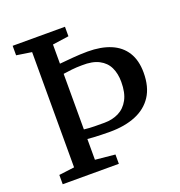

<svg xmlns="http://www.w3.org/2000/svg" viewBox="-133 -856 909 969"><g transform="rotate(-20 321.0 -371.5)"><path d="M122.5 -60.5V-679.5L41 -692V-743H322V-692L234.5 -679.5V-576.5Q253.5 -578 271.2 -579.8Q289 -581.5 307.5 -583Q326 -584.5 345.5 -585.5Q365 -586.5 386 -586.5Q458 -586.5 509.5 -565Q561 -543.5 588.5 -499.8Q616 -456 616 -390Q616 -313.5 583.8 -264.2Q551.5 -215 492.8 -191Q434 -167 354.5 -167Q328 -167 306 -167.8Q284 -168.5 266.5 -169.5Q249 -170.5 234.5 -172V-60.5L341 -50V0H39.5V-50ZM343.5 -219.5Q386.5 -219.5 420.5 -236.5Q454.5 -253.5 474.2 -289.8Q494 -326 494 -384.5Q494 -429.5 478 -462.8Q462 -496 427 -514.2Q392 -532.5 335.5 -531Q307 -531 280.2 -528Q253.5 -525 234.5 -522V-223.5Q263.5 -220 291.5 -219.8Q319.5 -219.5 343.5 -219.5Z"/></g></svg>

Font: Merriweather Light 18pt Medium
Style: Regular
Weight: 500
Version: Version 2.100